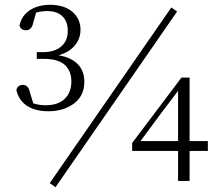

<svg xmlns="http://www.w3.org/2000/svg" viewBox="-20 -753 914 799"><path d="M182 -290Q127 -290 92.5 -312.5Q58 -335 48 -379Q52 -391 59 -395.5Q66 -400 75 -400Q86 -400 94 -392Q102 -384 106 -363L124 -306L99 -330Q116 -323 132.5 -319Q149 -315 169 -315Q222 -315 249.5 -342Q277 -369 277 -414Q277 -458 249.5 -483Q222 -508 163 -508H133V-536H160Q206 -536 234 -559Q262 -582 262 -625Q262 -664 239.5 -685.5Q217 -707 176 -707Q160 -707 144 -704Q128 -701 109 -693L134 -714L119 -661Q115 -642 107 -634.5Q99 -627 87 -627Q68 -627 61 -646Q67 -676 86 -695.5Q105 -715 131.5 -724Q158 -733 188 -733Q247 -733 281 -704Q315 -675 315 -629Q315 -586 283 -555Q251 -524 195 -518L192 -526Q260 -523 295.5 -493.5Q331 -464 331 -413Q331 -354 287.5 -322Q244 -290 182 -290ZM721 0V-140V-153V-384H715L744 -405L649 -280L556 -154L560 -177V-166H845V-125H530V-158L735 -430H769V0ZM211 26 187 9 693 -722 717 -705Z"/></svg>

Font: Noto Serif KR ExtraLight
Style: Regular
Weight: 200
Designer: Ryoko NISHIZUKA 西塚涼子 (kana & ideographs); Frank Grießhammer (Latin, Greek & Cyrillic); Wenlong ZHANG 张文龙 (bopomofo); San
Foundry: Adobe
Version: Version 2.002-H1;hotconv 1.1.0;makeotfexe 2.6.0